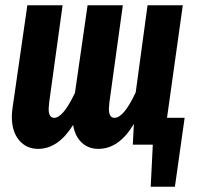

<svg xmlns="http://www.w3.org/2000/svg" viewBox="-20 -550 758 730"><path d="M682 -102 645 160H553L561 0H485L489 -79Q433 16 354 16Q316 16 290.5 -8Q265 -32 258 -75Q201 16 125 16Q80 16 52.5 -17Q25 -50 25 -106Q25 -123 28 -142L84 -530H218L167 -161Q165 -141 165 -136Q165 -102 186 -102Q220 -102 265 -197L313 -530H447L396 -161Q394 -143 394 -137Q394 -102 415 -102Q451 -102 496 -199L541 -530H675L615 -102Z"/></svg>

Font: Fira Sans Extra Condensed SemiBold
Style: Italic
Weight: 600
Width: 3
Italic angle: -8°
Designer: Carrois Corporate & Edenspiekermann AG
Foundry: Carrois Corporate GbR & Edenspiekermann AG
Version: Version 4.203